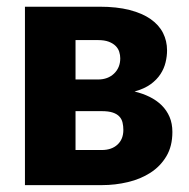

<svg xmlns="http://www.w3.org/2000/svg" viewBox="-20 -538 548 558"><path d="M275.5 -102Q304.5 -102 321.5 -117.8Q338.5 -133.5 338.5 -160.5Q338.5 -171.5 336.2 -181.5Q334 -191.5 327.2 -199Q320.5 -206.5 308 -210.8Q295.5 -215 275.5 -215H199.5V-102ZM199.5 -421.5V-307H265Q293.5 -307 311.5 -324.2Q329.5 -341.5 329.5 -368.5Q329.5 -378 326.5 -387.5Q323.5 -397 316 -404.5Q308.5 -412 296 -416.8Q283.5 -421.5 265 -421.5ZM269.5 -518.5Q319.5 -518.5 356.5 -509Q393.5 -499.5 417.8 -482.5Q442 -465.5 453.8 -442.2Q465.5 -419 465.5 -391.5Q465.5 -374.5 461.2 -356.8Q457 -339 446.5 -322.8Q436 -306.5 417.8 -293.2Q399.5 -280 371 -272Q394.5 -266.5 414.8 -256.5Q435 -246.5 449.8 -232Q464.5 -217.5 472.8 -198.2Q481 -179 481 -154.5Q481 -113 463.5 -83.8Q446 -54.5 417.2 -36Q388.5 -17.5 351.8 -8.8Q315 0 276.5 0H52.5V-518.5Z"/></svg>

Font: Lato 2
Style: Regular
Weight: 900
Designer: Lukasz Dziedzic with Adam Twardoch and Botio Nikoltchev
Foundry: tyPoland Lukasz Dziedzic
Version: Version 2.015; 2015-08-06; http://www.latofonts.com/